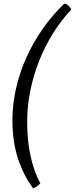

<svg xmlns="http://www.w3.org/2000/svg" viewBox="-20 -820 406 1040"><path d="M159 200Q105.9 127.5 76.6 36.9Q47.3 -53.8 47.3 -170Q47.3 -253.4 66.1 -338.2Q85 -423 121.3 -504.9Q157.6 -586.7 209.8 -661.7Q261.9 -736.6 327.9 -800Q340.3 -800 351.1 -789.6Q361.9 -779.3 365.9 -768Q311.8 -710.7 267.7 -640.3Q223.7 -569.8 192.4 -491.1Q161.1 -412.3 144.2 -328.5Q127.2 -244.7 127.2 -160.5Q127.2 -59.6 145.2 24Q163.2 107.5 198.3 173.3Q190 182.6 178.6 190.3Q167.1 198 159 200Z"/></svg>

Font: Texturina Medium
Style: Italic
Weight: 500
Italic angle: -11°
Designer: Guillermo Torres Carreño
Foundry: Omnibus-Type
Version: Version 1.002